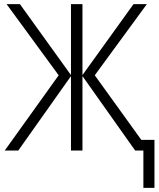

<svg xmlns="http://www.w3.org/2000/svg" viewBox="-20 -734 775 936"><path d="M696 -714H631L382 -368V-714H326V-368L77 -714H12L266 -367L3 0H69L326 -363V0H382V-363L639 0H679V182H733V-52H669L442 -367Z"/></svg>

Font: Noto Sans SemiCondensed Light
Style: Regular
Weight: 300
Width: 4
Designer: Monotype Design Team
Foundry: Monotype Imaging Inc.
Version: Version 2.013